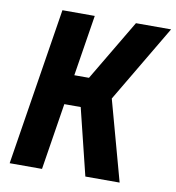

<svg xmlns="http://www.w3.org/2000/svg" viewBox="-82 -803 804 877"><g transform="rotate(10 320.5 -365.0)"><path d="M21 0 137 -730H287L242 -447H310L478 -730H641L429 -372L531 0H372L296 -309H220L171 0Z"/></g></svg>

Font: JetBrains Mono ExtraBold
Style: Italic
Weight: 800
Italic angle: -9°
Monospace: yes
Designer: Philipp Nurullin, Konstantin Bulenkov
Foundry: JetBrains
Version: Version 2.305; ttfautohint (v1.8.4.7-5d5b)